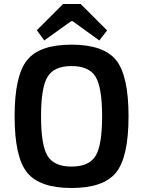

<svg xmlns="http://www.w3.org/2000/svg" viewBox="-20 -926 715 959"><path d="M383 -906 515 -774 476 -724 343 -820H335L201 -724L164 -775L295 -906ZM337 -703Q497 -703 559.5 -626Q622 -549 622 -345Q622 -141 559.5 -64Q497 13 337 13Q178 13 115.5 -64Q53 -141 53 -345Q53 -549 115.5 -626Q178 -703 337 -703ZM337 -596Q250 -596 217.5 -542.5Q185 -489 185 -345Q185 -201 217.5 -147.5Q250 -94 337 -94Q425 -94 457.5 -147.5Q490 -201 490 -345Q490 -489 457.5 -542.5Q425 -596 337 -596Z"/></svg>

Font: Exo 2 Semi Bold
Style: Regular
Weight: 600
Designer: Natanael Gama
Version: Version 1.001;PS 001.001;hotconv 1.0.88;makeotf.lib2.5.64775